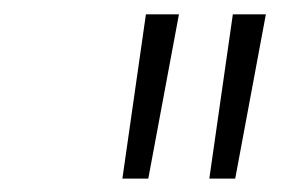

<svg xmlns="http://www.w3.org/2000/svg" viewBox="-20 -748 438 275"><path d="M155.3 -492.2 189 -727.5H236.3L192.4 -492.2ZM279.8 -492.2 313.5 -727.5H360.8L316.9 -492.2Z"/></svg>

Font: Inter 18pt ExtraLight
Style: Italic
Weight: 250
Italic angle: -9.3988°
Designer: Rasmus Andersson
Foundry: rsms
Version: Version 4.001;git-66647c0bb